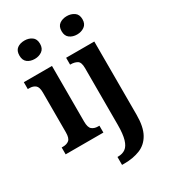

<svg xmlns="http://www.w3.org/2000/svg" viewBox="-237 -880 1092 1234"><g transform="rotate(-30 308.5 -263.0)"><path d="M150 -630Q117 -630 95.5 -646.5Q74 -663 74 -698Q74 -734 95.5 -750Q117 -766 150 -766Q181 -766 204 -750Q227 -734 227 -698Q227 -663 204 -646.5Q181 -630 150 -630ZM14 0V-51H24Q52 -51 69 -65Q86 -79 86 -122V-417Q86 -458 69 -471.5Q52 -485 26 -485H13V-536H222V-123Q222 -79 239.5 -65Q257 -51 284 -51H294V0ZM464 -630Q432 -630 409.5 -646.5Q387 -663 387 -698Q387 -734 409.5 -750Q432 -766 464 -766Q495 -766 518.5 -750Q542 -734 542 -698Q542 -663 518.5 -646.5Q495 -630 464 -630ZM294 240V181H300Q332 181 354 165Q376 149 387.5 110Q399 71 399 2V-419Q399 -462 379 -473.5Q359 -485 331 -485H327V-536H536V8Q536 97 507.5 148Q479 199 428 219.5Q377 240 312 240Z"/></g></svg>

Font: Noto Serif Lao Condensed
Style: Bold
Weight: 700
Width: 3
Designer: Monotype Design Team
Foundry: Monotype Imaging Inc.
Version: Version 2.003; ttfautohint (v1.8.4.7-5d5b)